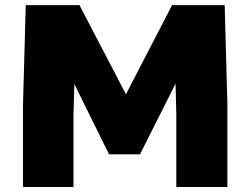

<svg xmlns="http://www.w3.org/2000/svg" viewBox="-20 -731 983 754"><path d="M70.3 3.4V-317.9L81.1 -710.9H292L474.6 -360.8L655.8 -710.9H862.3L873 -322.8V3.4H672.4V-283.7L669.4 -402.3L529.8 -125H408.2L272 -400.9L268.6 -282.2V3.4Z"/></svg>

Font: Comme Black
Style: Regular
Weight: 900
Version: Version 1.000;gftools[0.9.27]